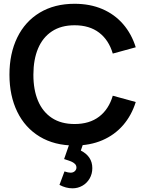

<svg xmlns="http://www.w3.org/2000/svg" viewBox="-20 -755 778 1016"><path d="M363.8 241.5Q328.7 241.5 294.7 223.3L321.2 152.2Q341.6 158.8 353.3 158.8Q367.3 158.8 375.9 150.7Q384.5 142.5 384.5 131.8Q384.5 120.1 376.4 112.2Q368.3 104.3 355.9 99.2Q343.4 94.1 323.1 87.8Q322.1 87.4 321.1 87.4Q320.2 87.3 319.2 86.8L354.7 -15.3L427.5 -16.2L407.7 41.8Q436.8 56.2 452.7 79.6Q468.5 102.9 468.5 134.7Q468.5 165.2 454.2 189.8Q439.9 214.3 415.9 227.9Q391.9 241.5 363.8 241.5ZM374.7 15Q268.4 15 190.5 -31.8Q112.6 -78.7 71.3 -163.6Q30 -248.5 30 -360Q30 -471.5 71.3 -556.4Q112.6 -641.3 190.5 -688.2Q268.4 -735 374.7 -735Q456.3 -735 521.3 -707.2Q586.3 -679.3 631.2 -627.6Q676.1 -575.9 698.3 -504.8L576.8 -471.5Q555.7 -543.2 504.5 -582.3Q453.3 -621.3 374.7 -621.3Q303.4 -621.3 254.7 -589.1Q206 -556.9 181.4 -498.4Q156.8 -439.9 156.7 -360Q156.5 -280.2 181.1 -221.7Q205.8 -163.1 254.5 -130.9Q303.3 -98.7 374.7 -98.7Q453.3 -98.7 504.5 -137.7Q555.7 -176.8 576.8 -248.5L698.3 -215.2Q676.1 -144.1 631.2 -92.4Q586.3 -40.7 521.3 -12.8Q456.3 15 374.7 15Z"/></svg>

Font: Manrope
Style: Regular
Weight: 400
Designer: Mikhail Sharanda
Foundry: Mikhail Sharanda
Version: Version 4.503